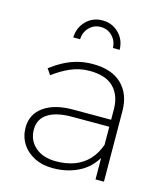

<svg xmlns="http://www.w3.org/2000/svg" viewBox="-110 -816 786 903"><g transform="rotate(15 283.5 -365.0)"><path d="M256 -256Q180 -256 139 -229.5Q98 -203 98 -152Q98 -100 135.5 -67Q173 -34 236 -34Q286 -34 325.5 -48.5Q365 -63 394 -93.5Q423 -124 439 -171L458 -143Q427 -68 367.5 -33.5Q308 1 230 1Q179 1 140 -19Q101 -39 79.5 -73.5Q58 -108 58 -151Q58 -216 110 -253Q162 -290 252 -290H449V-256ZM437 -343Q436 -410 397.5 -448Q359 -486 281 -486Q233 -486 190 -467.5Q147 -449 106 -418L86 -447Q117 -470 148 -486.5Q179 -503 213.5 -512Q248 -521 287 -521Q379 -521 428 -474Q477 -427 478 -346L480 0H439ZM198 -618H165Q167 -667 199 -699Q231 -731 278 -731Q325 -731 357.5 -699Q390 -667 391 -618H358Q357 -653 334 -676Q311 -699 278 -699Q245 -699 222.5 -676Q200 -653 198 -618Z"/></g></svg>

Font: Alexandria ExtraLight
Style: Regular
Weight: 250
Designer: Mohamed Gaber
Foundry: Kief Type Foundry
Version: Version 5.100